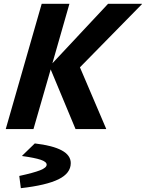

<svg xmlns="http://www.w3.org/2000/svg" viewBox="-20 -675 762 1004"><path d="M198 -655H343L254 -344L545 -655H722V-653L398 -323L535 -2V0H375L245 -312L155 0H10ZM350 178Q350 231 286 262.5Q222 294 89 309L81 247V245Q155 229 189.5 215.5Q224 202 224 186Q224 171 193 160.5Q162 150 96 141V139L162 75Q256 86 303 111.5Q350 137 350 178Z"/></svg>

Font: Intel One Mono
Style: Bold Italic
Weight: 700
Italic angle: -16°
Monospace: yes
Designer: Fred Shallcrass
Foundry: Frere-Jones Type LLC
Version: Version 1.400;hotconv 1.1.0;makeotfexe 2.6.0;FJTRelease1.4